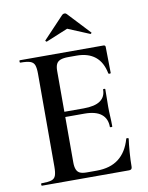

<svg xmlns="http://www.w3.org/2000/svg" viewBox="-90 -877 726 942"><g transform="rotate(-10 273.5 -406.5)"><path d="M476 0H42Q39 0 39 -6Q39 -12 42 -12Q75 -12 91 -17Q107 -22 112.5 -37Q118 -52 118 -81V-544Q118 -573 112.5 -587.5Q107 -602 91 -607.5Q75 -613 42 -613Q39 -613 39 -619Q39 -625 42 -625H458Q468 -625 468 -616L470 -486Q470 -484 465 -483.5Q460 -483 458 -486Q447 -543 412 -571Q377 -599 320 -599H279Q254 -599 239.5 -593.5Q225 -588 219 -575.5Q213 -563 213 -542V-85Q213 -64 218.5 -50.5Q224 -37 236 -31.5Q248 -26 270 -26H319Q387 -26 429 -58.5Q471 -91 489 -155Q490 -158 495.5 -157Q501 -156 501 -154Q497 -126 494 -87Q491 -48 491 -15Q491 0 476 0ZM420 -226Q420 -268 392 -290Q364 -312 308 -312H168V-338H309Q365 -338 392 -357Q419 -376 419 -412Q419 -415 424.5 -415Q430 -415 430 -412Q430 -380 429.5 -362Q429 -344 429 -325Q429 -301 430.5 -277.5Q432 -254 432 -226Q432 -224 426 -224Q420 -224 420 -226ZM182 -699 285 -808Q290 -813 297 -813Q304 -813 308 -808L410 -699Q413 -698 410 -694.5Q407 -691 405 -692L297 -737L188 -692Q187 -691 183.5 -694.5Q180 -698 182 -699Z"/></g></svg>

Font: Cormorant Light SemiBold
Style: Regular
Weight: 600
Version: Version 4.000